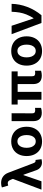

<svg xmlns="http://www.w3.org/2000/svg" viewBox="1302 -2058 768 3411"><g transform="rotate(-90 1685.5 -353.0)"><path d="M368.2 -86.9 286.1 -319.3H279.3L169.9 0H21.5L212.4 -507.3L200.2 -539.1Q186.5 -571.8 173.1 -585.2Q159.7 -598.6 137.7 -598.6Q122.1 -598.6 93.8 -590.8L60.5 -703.1Q97.2 -716.8 138.7 -716.8Q204.6 -716.8 251.7 -683.8Q298.8 -650.9 322.3 -587.9L485.4 -159.2Q497.1 -127.4 506.6 -116Q516.1 -104.5 534.2 -104.5L548.8 -105.5L562.5 1Q551.8 3.9 535.4 6.3Q519 8.8 504.9 8.8Q457 8.8 421.6 -15.9Q386.2 -40.5 368.2 -86.9Z M618.2 -263.7Q618.2 -345.2 649.7 -407.2Q681.2 -469.2 740 -503.2Q798.8 -537.1 877.9 -537.1Q957 -537.1 1016.1 -503.2Q1075.2 -469.2 1106.9 -407.2Q1138.7 -345.2 1138.7 -263.7Q1138.7 -182.1 1106.9 -119.9Q1075.2 -57.6 1016.1 -23.4Q957 10.7 877.9 10.7Q798.8 10.7 740.2 -23.4Q681.6 -57.6 649.9 -119.9Q618.2 -182.1 618.2 -263.7ZM991.2 -263.7Q991.2 -311 978.5 -347.9Q965.8 -384.8 940.4 -405.8Q915 -426.8 878.9 -426.8Q842.3 -426.8 816.7 -405.8Q791 -384.8 777.8 -347.9Q764.6 -311 764.6 -263.7Q764.6 -216.8 777.8 -179.9Q791 -143.1 816.7 -122.3Q842.3 -101.6 878.9 -101.6Q915 -101.6 940.4 -122.3Q965.8 -143.1 978.5 -179.7Q991.2 -216.3 991.2 -263.7Z M1378.9 -530.3 1377 -165Q1377 -134.3 1390.6 -122.8Q1404.3 -111.3 1432.6 -111.3Q1444.3 -111.3 1455.3 -112.3Q1466.3 -113.3 1474.6 -114.3V-7.8Q1438 5.9 1387.7 5.9Q1316.4 5.9 1277.3 -31.2Q1238.3 -68.4 1238.3 -147.5V-530.3Z M2122.1 -422.9H2036.1V-165Q2036.1 -134.3 2049.8 -122.8Q2063.5 -111.3 2092.8 -111.3Q2104.5 -111.3 2133.8 -114.3V-6.8Q2090.3 5.9 2046.9 5.9Q1897.9 5.9 1896.5 -147.5V-422.9H1758.8V0H1618.2V-422.9H1533.2V-530.3H2122.1Z M2224.6 -263.7Q2224.6 -345.2 2256.1 -407.2Q2287.6 -469.2 2346.4 -503.2Q2405.3 -537.1 2484.4 -537.1Q2563.5 -537.1 2622.6 -503.2Q2681.6 -469.2 2713.4 -407.2Q2745.1 -345.2 2745.1 -263.7Q2745.1 -182.1 2713.4 -119.9Q2681.6 -57.6 2622.6 -23.4Q2563.5 10.7 2484.4 10.7Q2405.3 10.7 2346.7 -23.4Q2288.1 -57.6 2256.3 -119.9Q2224.6 -182.1 2224.6 -263.7ZM2597.7 -263.7Q2597.7 -311 2585 -347.9Q2572.3 -384.8 2546.9 -405.8Q2521.5 -426.8 2485.4 -426.8Q2448.7 -426.8 2423.1 -405.8Q2397.5 -384.8 2384.3 -347.9Q2371.1 -311 2371.1 -263.7Q2371.1 -216.8 2384.3 -179.9Q2397.5 -143.1 2423.1 -122.3Q2448.7 -101.6 2485.4 -101.6Q2521.5 -101.6 2546.9 -122.3Q2572.3 -143.1 2585 -179.7Q2597.7 -216.3 2597.7 -263.7Z M2783.2 -530.3H2932.6L3062.5 -141.6H3068.4Q3110.8 -210.4 3134 -269.3Q3157.2 -328.1 3167.7 -388.2Q3178.2 -448.2 3181.6 -530.3H3322.3Q3319.3 -389.2 3267.8 -252.7Q3216.3 -116.2 3120.1 0H2982.4Z"/></g></svg>

Font: WEMIX Pretendard
Style: Bold
Weight: 700
Designer: Base glyphs from Inter by Rasmus Andersson; Hangeul glyphs from Noto Sans CJK(Source Han Sans) by Jang Soo-young and Kan
Foundry: Kil Hyung-jin
Version: Version 1.000